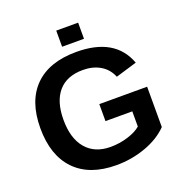

<svg xmlns="http://www.w3.org/2000/svg" viewBox="-150 -989 1079 1131"><g transform="rotate(-20 389.0 -423.0)"><path d="M393.6 -103Q449.7 -103 502.4 -119.4Q555.2 -135.7 584 -161.1V-256.3H416V-362.8H715.8V-109.9Q661.1 -53.7 573.5 -22Q485.8 9.8 389.6 9.8Q221.7 9.8 131.3 -83.3Q41 -176.3 41 -347.2Q41 -517.1 131.8 -607.7Q222.7 -698.2 393.1 -698.2Q635.3 -698.2 701.2 -519L568.4 -479Q546.9 -531.2 501 -558.1Q455.1 -585 393.1 -585Q291.5 -585 238.8 -523.4Q186 -461.9 186 -347.2Q186 -230.5 240.5 -166.7Q294.9 -103 393.6 -103ZM325.7 -755.4V-856.4H462.9V-755.4Z"/></g></svg>

Font: Liberation Sans
Style: Bold
Weight: 700
Designer: Steve Matteson
Foundry: Ascender Corporation
Version: Version 2.1.5